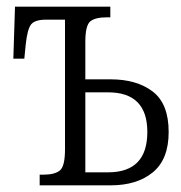

<svg xmlns="http://www.w3.org/2000/svg" viewBox="-20 -556 544 576"><path d="M99 0V-32H110Q144 -32 159.5 -44.5Q175 -57 175 -108V-497H118Q85 -497 73.5 -483Q62 -469 57 -421L53 -380H20L25 -536H311V-504H300Q266 -504 251 -492Q236 -480 236 -430V-318H312Q390 -318 438 -281.5Q486 -245 486 -160Q486 -78 438.5 -39Q391 0 312 0ZM236 -39H304Q422 -39 422 -160Q422 -279 304 -279H236Z"/></svg>

Font: Noto Serif Condensed Light
Style: Regular
Weight: 300
Width: 3
Designer: Monotype Design Team
Foundry: Monotype Imaging Inc.
Version: Version 2.013